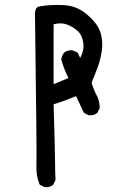

<svg xmlns="http://www.w3.org/2000/svg" viewBox="-20 -775 540 785"><path d="M162.1 -9.8 142.6 -19.5Q127 -55.7 128.9 -97.7Q130.9 -139.6 123 -720.7Q124 -745.1 140.1 -748.5Q156.2 -752 184.6 -753.9Q212.9 -755.9 243.2 -753.9Q273.4 -752 300.3 -739.3Q327.1 -726.6 356.4 -696.3Q385.7 -666 393.6 -631.8Q401.4 -597.7 395.5 -562Q389.6 -526.4 377.9 -496.1Q366.2 -465.8 354.5 -436.5Q362.3 -409.2 375 -385.7Q387.7 -362.3 387.7 -333L377.9 -313.5Q364.3 -301.8 342.8 -303.7L323.2 -313.5L291 -381.8Q244.1 -362.3 199.2 -348.6Q205.1 -149.4 205.1 -112.3Q205.1 -75.2 207 -39.1L197.3 -19.5Q183.6 -7.8 162.1 -9.8ZM259.8 -456.1Q240.2 -495.1 230.5 -532.2Q232.4 -547.9 242.2 -559.6Q255.9 -571.3 277.3 -569.3L297.9 -559.6L307.6 -538.1Q325.2 -569.3 320.3 -601.1Q315.4 -632.8 296.4 -649.4Q277.3 -666 253.9 -674.8Q230.5 -683.6 199.2 -675.8V-430.7Z"/></svg>

Font: JasonHandwriting2
Style: Regular
Weight: 400
Version: Version 1.05.10